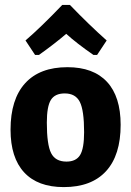

<svg xmlns="http://www.w3.org/2000/svg" viewBox="-20 -752 535 783"><path d="M123 -528 84 -587Q148 -642 234 -732H265Q342 -652 415 -587L376 -528H361Q293 -575 250 -614Q206 -576 139 -528ZM255 -478Q361 -478 416.5 -418Q472 -358 472 -243Q472 -119 412.5 -54Q353 11 240 11Q134 11 78.5 -49Q23 -109 23 -223Q23 -347 82.5 -412.5Q142 -478 255 -478ZM244 -371Q204 -371 187.5 -344.5Q171 -318 171 -252Q171 -162 188.5 -127.5Q206 -93 251 -93Q290 -93 306.5 -119.5Q323 -146 323 -213Q323 -302 305.5 -336.5Q288 -371 244 -371Z"/></svg>

Font: Alegreya Sans SC ExtraBold
Style: Regular
Weight: 800
Designer: Juan Pablo del Peral
Foundry: Huerta Tipografica
Version: Version 2.007